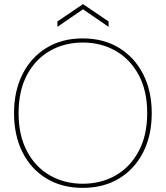

<svg xmlns="http://www.w3.org/2000/svg" viewBox="-20 -898 802 930"><path d="M380 12Q280 12 205 -33.5Q130 -79 89 -160.5Q48 -242 48 -350Q48 -457 89 -538.5Q130 -620 205 -666Q280 -712 380 -712Q482 -712 557 -666Q632 -620 673.5 -538.5Q715 -457 715 -350Q715 -242 673.5 -160.5Q632 -79 557 -33.5Q482 12 380 12ZM381 -8Q469 -8 539.5 -48Q610 -88 651.5 -165Q693 -242 693 -350Q693 -459 651.5 -535.5Q610 -612 539.5 -652Q469 -692 381 -692Q293 -692 222.5 -652Q152 -612 111 -535.5Q70 -459 70 -350Q70 -242 111 -165Q152 -88 222.5 -48Q293 -8 381 -8ZM258 -768V-794L382 -878L506 -794V-768L382 -853Z"/></svg>

Font: DM Sans 18pt Thin
Style: Regular
Weight: 250
Designer: Colophon Foundry, Jonny Pinhorn
Foundry: Colophon Foundry
Version: Version 4.004;gftools[0.9.30]